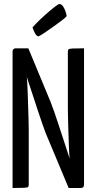

<svg xmlns="http://www.w3.org/2000/svg" viewBox="-20 -942 484 962"><path d="M324 0 209 -275Q203 -291 192.5 -320.5Q182 -350 170 -387Q158 -424 145.5 -461.5Q133 -499 122.5 -531Q112 -563 106 -582.5Q100 -602 100 -602L54 -652L60 -700H122L234 -430Q241 -413 251.5 -382.5Q262 -352 274 -315.5Q286 -279 298 -242.5Q310 -206 320 -175Q330 -144 336.5 -125.5Q343 -107 343 -107L392 -48L384 0ZM43 0V-684Q43 -700 60 -700L124 -684L113 -567Q115 -553 116.5 -528Q118 -503 119 -472.5Q120 -442 121 -409Q122 -376 123 -346Q124 -316 124 -293Q124 -270 124 -259V-16Q124 -8 120.5 -5Q117 -2 100.5 -1Q84 0 43 0ZM384 0 320 -16 329 -150Q327 -165 326 -189.5Q325 -214 324 -243.5Q323 -273 322 -304Q321 -335 320.5 -363.5Q320 -392 320 -414Q320 -436 320 -448V-684Q320 -692 323.5 -695Q327 -698 344 -699Q361 -700 401 -700V-16Q401 0 384 0ZM174 -760Q165 -760 158 -771Q151 -782 147 -793.5Q143 -805 143 -805Q160 -824 181.5 -844.5Q203 -865 224 -883Q245 -901 259.5 -911.5Q274 -922 277 -922Q291 -922 301.5 -900.5Q312 -879 314 -861Q309 -854 291 -840.5Q273 -827 251 -811Q229 -795 208 -781Q187 -767 174 -760Z"/></svg>

Font: Yanone Kaffeesatz
Style: Regular
Weight: 400
Designer: Yanone (Cyrillic: Daniel Pouzeot, Huerta Tipografica, and Cyreal)
Foundry: Yanone
Version: Version 2.003